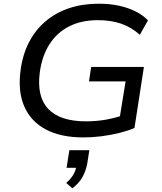

<svg xmlns="http://www.w3.org/2000/svg" viewBox="-20 -734 874 1038"><path d="M432 9Q309 9 228 -34Q147 -77 111.5 -158Q76 -239 91 -352Q102 -438 136.5 -505Q171 -572 226.5 -619Q282 -666 354.5 -690Q427 -714 514 -714Q572 -714 621.5 -703.5Q671 -693 711.5 -673Q752 -653 780 -624L736 -546Q690 -587 635 -606Q580 -625 509 -625Q421 -625 355 -592Q289 -559 248 -495.5Q207 -432 195 -342Q178 -210 242 -144Q306 -78 444 -78Q500 -78 552 -87Q604 -96 650 -113L623 -72L659 -294H461L473 -372H758L707 -42Q672 -27 626 -15.5Q580 -4 529.5 2.5Q479 9 432 9ZM371 284 338 255Q365 231 377.5 208.5Q390 186 394 160L412 173H340L355 78H463L452 149Q444 191 425.5 224Q407 257 371 284Z"/></svg>

Font: Nunito Sans 10pt SemiExpanded Medium
Style: Italic
Weight: 500
Width: 6
Italic angle: -9°
Designer: Vernon Adams
Foundry: Vernon Adams
Version: Version 3.101;gftools[0.9.27]